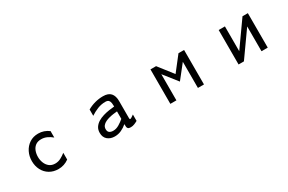

<svg xmlns="http://www.w3.org/2000/svg" viewBox="106 -1525 3788 2521"><g transform="rotate(-30 2000.0 -265.0)"><path d="M548.8 3.9Q471.7 3.9 414.1 -30.8Q356.4 -65.4 325.2 -126Q293.9 -186.5 293.9 -261.7Q293.9 -335 324.7 -397Q355.5 -459 412.1 -496.6Q468.8 -534.2 544.9 -534.2Q632.8 -534.2 704.1 -480.5V-382.8Q669.9 -412.1 628.9 -431.2Q587.9 -450.2 542 -450.2Q488.3 -450.2 455.1 -424.8Q421.9 -399.4 406.2 -357.9Q390.6 -316.4 390.6 -268.6Q390.6 -221.7 407.7 -178.2Q424.8 -134.8 459.5 -107.4Q494.1 -80.1 546.9 -80.1Q591.8 -80.1 632.3 -101.6Q672.9 -123 706.1 -150.4V-47.9Q634.8 3.9 548.8 3.9Z M1401.4 2.9Q1336.9 2.9 1293.9 -33.2Q1251 -69.3 1251 -136.7Q1251 -185.5 1273.9 -219.7Q1296.9 -253.9 1334.5 -276.9Q1372.1 -299.8 1417 -313Q1461.9 -326.2 1506.8 -333Q1551.8 -339.8 1588.9 -342.8Q1588.9 -369.1 1585.4 -395Q1582 -420.9 1567.4 -437.5Q1552.7 -454.1 1517.6 -454.1Q1456.1 -454.1 1398.4 -431.2Q1340.8 -408.2 1290 -374V-469.7Q1344.7 -501 1404.8 -517.1Q1464.8 -533.2 1527.3 -533.2Q1607.4 -533.2 1644 -491.7Q1680.7 -450.2 1680.7 -372.1V-118.2Q1680.7 -115.2 1681.6 -105Q1682.6 -94.7 1689.5 -94.7Q1697.3 -94.7 1709 -101.6Q1720.7 -108.4 1731.9 -116.7Q1743.2 -125 1749 -128.9V-32.2Q1725.6 -18.6 1698.7 -7.8Q1671.9 2.9 1643.6 2.9Q1614.3 2.9 1603 -7.3Q1591.8 -17.6 1590.3 -35.2Q1588.9 -52.7 1588.9 -75.2Q1549.8 -41 1502.4 -19Q1455.1 2.9 1401.4 2.9ZM1420.9 -72.3Q1466.8 -72.3 1511.2 -99.1Q1555.7 -126 1588.9 -155.3V-268.6Q1566.4 -266.6 1535.2 -262.7Q1503.9 -258.8 1470.2 -250.5Q1436.5 -242.2 1407.7 -228.5Q1378.9 -214.8 1360.8 -192.9Q1342.8 -170.9 1342.8 -139.6Q1342.8 -102.5 1364.7 -87.4Q1386.7 -72.3 1420.9 -72.3Z M2245.1 -3.9V-526.4H2330.1L2500 -308.6L2669.9 -526.4H2754.9V-3.9H2663.1V-400.4L2500 -194.3L2336.9 -400.4V-3.9Z M3279.3 -3.9V-526.4H3374V-150.4L3640.6 -526.4H3721.7V-3.9H3627V-379.9L3360.4 -3.9Z"/></g></svg>

Font: Kosugi
Style: Regular
Weight: 400
Version: Version 4.002